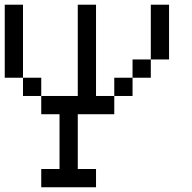

<svg xmlns="http://www.w3.org/2000/svg" viewBox="-20 -789 809 809"><path d="M615.4 -769.2H692.3V-538.5H615.4ZM538.5 -538.5H615.4V-461.5H538.5ZM461.5 -461.5H538.5V-384.6H461.5ZM153.8 -384.6H461.5V-307.7H153.8ZM76.9 -461.5H153.8V-384.6H76.9ZM0 -769.2H76.9V-461.5H0ZM153.8 0V-76.9H230.8V-384.6H307.7V-76.9H384.6V0ZM307.7 -384.6V-769.2H384.6V-384.6Z"/></svg>

Font: Mintsoda - Lime Green 13x16
Style: Regular
Weight: 400
Designer: Mintsoda-15
Version: Version 1.0